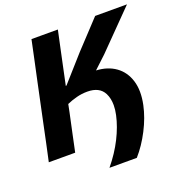

<svg xmlns="http://www.w3.org/2000/svg" viewBox="-151 -843 1065 1125"><g transform="rotate(-20 382.0 -280.5)"><path d="M340 152Q396 84 431.8 13Q467.5 -58 482 -125Q489 -157 489 -185Q489 -227 473 -259Q446 -312 370 -312Q335.5 -312 302.8 -303.5Q270 -295 241 -282L231 -232.5Q216.5 -164.5 205 -111Q193.5 -57 181.5 0H17Q29.5 -57 41 -111Q52 -164.5 66.5 -232.5L117.5 -473.5Q132.5 -542.5 144.2 -598Q156 -653.5 168.5 -713H333Q320.5 -654 308.5 -598.5Q296.5 -542.5 282 -473.5L263.5 -386Q266.5 -387 268.5 -387.5L408.5 -545Q444.5 -583 481 -622.5Q517.5 -661.5 565.5 -713H764Q706 -654 650.5 -597.5L538.5 -483.5L461 -411Q532.5 -407.5 581.8 -372.2Q631 -337 650.5 -274.2Q670 -211.5 652 -125.5Q636.5 -52.5 598.2 21.8Q560 96 510.5 152Z"/></g></svg>

Font: Heraclito
Style: Bold Italic
Weight: 700
Italic angle: -12°
Designer: Kostas Bartsokas (font) & Cristiano Sobral (main changes)
Foundry: Kostas Bartsokas (font) & Cristiano Sobral (main changes)
Version: Version 1.00;July 8, 2020;FontCreator 13.0.0.2655 64-bit